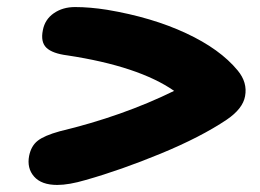

<svg xmlns="http://www.w3.org/2000/svg" viewBox="-20 -629 740 547"><path d="M143.1 -102.1Q98.1 -102.1 77.1 -126Q56.2 -149.9 63 -185.1Q68.8 -213.4 87.4 -228Q106 -242.7 149.9 -254.9Q329.1 -297.9 476.1 -370.1Q375 -440.4 171.9 -471.2Q129.4 -476.6 112.3 -492.9Q95.2 -509.3 102.1 -543Q107.9 -573.7 133.3 -591.3Q158.7 -608.9 193.8 -608.9Q235.8 -608.9 285.2 -601.1Q413.1 -579.6 510 -534.4Q606.9 -489.3 657.2 -428.2Q685.5 -394 678.2 -355Q671.9 -319.3 626 -288.1Q551.8 -238.3 438 -191.4Q324.2 -144.5 224.1 -116.2Q176.3 -102.1 143.1 -102.1Z"/></svg>

Font: Shantell Sans Bouncy
Style: Bold Italic
Weight: 700
Italic angle: -11.31°
Designer: Stephen Nixon, Anya Danilova, Shantell Martin
Foundry: Arrow Type
Version: Version 1.006;[9816181b4]